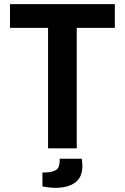

<svg xmlns="http://www.w3.org/2000/svg" viewBox="-20 -713 600 923"><path d="M211 0V-579H28V-693H532V-579H349V0ZM245 190Q230 190 210.5 187.5Q191 185 184 183V116H200Q231 115 249 104.5Q267 94 267 58V50H373Q376 69 376 85Q376 139 341.5 164.5Q307 190 245 190Z"/></svg>

Font: Ubuntu Sans Mono
Style: Bold
Weight: 700
Monospace: yes
Designer: Dalton Maag Ltd
Foundry: Dalton Maag Ltd
Version: Version 1.006